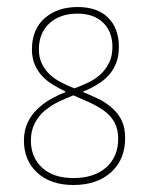

<svg xmlns="http://www.w3.org/2000/svg" viewBox="-20 -528 437 552"><path d="M48.8 -124Q48.8 -152.8 59.6 -175.8Q69.8 -197.3 87.4 -214.4Q106 -231.9 126 -243.2Q149.9 -256.3 168 -263.2V-265.1Q151.4 -272.9 131.8 -284.7Q114.7 -294.9 101.6 -309.1Q87.9 -323.7 80.1 -341.8Q71.8 -361.3 71.8 -386.2Q71.8 -443.8 108.9 -476.1Q145.5 -507.8 203.1 -507.8Q259.8 -507.8 290.5 -477.5Q321.8 -446.8 321.8 -393.1Q321.8 -365.2 313.5 -345.7Q304.2 -323.7 291 -310.1Q277.3 -295.4 258.3 -284.2Q239.3 -272.5 219.2 -265.1V-263.2Q233.9 -257.3 263.2 -243.7Q282.2 -234.9 301.8 -217.8Q320.3 -201.7 329.6 -182.1Q339.8 -161.1 339.8 -130.9Q339.8 -69.3 299.3 -32.7Q258.8 3.9 190.9 3.9Q125.5 3.9 86.9 -31.7Q48.8 -66.9 48.8 -124ZM91.8 -386.2Q91.8 -362.3 100.6 -344.7Q109.4 -326.7 123 -314Q136.2 -301.3 155.3 -291.5Q171.9 -282.7 193.8 -273.9Q215.8 -282.2 233.4 -290.5Q252.9 -299.8 268.6 -314Q283.7 -327.6 293.5 -347.2Q303.2 -366.7 303.2 -393.1Q303.2 -437.5 275.9 -463.4Q249 -488.8 203.1 -488.8Q152.8 -488.8 122.6 -461.4Q91.8 -433.6 91.8 -386.2ZM190.9 -253.9Q171.9 -246.6 148.4 -235.4Q128.9 -226.1 108.9 -210Q91.8 -196.3 80.1 -173.8Q68.8 -152.3 68.8 -124Q68.8 -75.2 101.6 -45.4Q133.8 -16.1 190.9 -16.1Q251 -16.1 285.6 -46.9Q319.8 -77.6 319.8 -128.9Q319.8 -156.7 309.1 -176.3Q298.3 -195.8 279.3 -209.5Q259.8 -223.1 237.8 -233.4Q214.8 -243.7 190.9 -253.9Z"/></svg>

Font: Datalegreya
Style: Thin
Weight: 250
Designer: Figs Lab
Foundry: Figs Lab
Version: Version 1.002;PS 001.002;hotconv 1.0.70;makeotf.lib2.5.58329